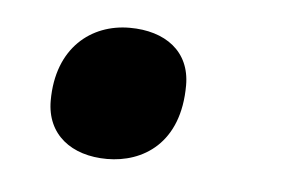

<svg xmlns="http://www.w3.org/2000/svg" viewBox="-28 -178 340 220"><g transform="rotate(5 142.0 -68.0)"><path d="M101 8C142 8 184 -17 184 -84C184 -123 155 -144 114 -144C70 -144 31 -114 31 -53C31 -14 60 8 101 8Z"/></g></svg>

Font: Noto Serif SemiBold
Style: Italic
Weight: 600
Italic angle: -12°
Designer: Monotype Design Team
Foundry: Monotype Imaging Inc.
Version: Version 2.014